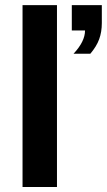

<svg xmlns="http://www.w3.org/2000/svg" viewBox="-20 -745 426 765"><path d="M69.8 0V-724.6H207V0ZM385.7 -653.3Q385.7 -617.7 375.2 -588.9Q364.7 -560.1 339.8 -530.8H272.9Q318.8 -579.6 318.8 -623.5H266.1V-724.6H385.7Z"/></svg>

Font: Arial
Style: Bold
Weight: 700
Designer: Steve Matteson
Foundry: Ascender Corporation
Version: Version 2.00.3